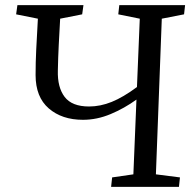

<svg xmlns="http://www.w3.org/2000/svg" viewBox="-20 -730 762 750"><path d="M513 -341Q466 -307 412.5 -284.5Q359 -262 304 -262Q222 -262 170.5 -306.5Q119 -351 119 -437Q119 -486 121.5 -536.5Q124 -587 128 -657L43 -674L48 -710H306L301 -674L215 -657Q212 -604 209.5 -555Q207 -506 206 -455Q204 -389 232.5 -351.5Q261 -314 328 -314Q372 -314 416.5 -332Q461 -350 515 -390L526 -657L442 -674L446 -710H703L699 -674L612 -657L589 -49L683 -37L679 0H414L418 -37L501 -49Z"/></svg>

Font: Literata 36pt
Style: Italic
Weight: 400
Italic angle: -2°
Designer: Latin by Veronika Burian and Jose Scaglione. Greek by Irene Vlachou. Cyrillic by Vera Evstafieva
Foundry: TypeTogether
Version: Version 3.002